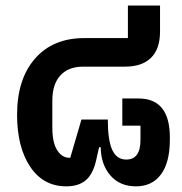

<svg xmlns="http://www.w3.org/2000/svg" viewBox="-20 -659 651 686"><path d="M216.8 6.8Q134.8 6.8 87.9 -63.2Q41 -133.3 41 -249Q41 -376 105 -449.5Q168.9 -522.9 280.8 -522.9H437V-639.2H551.8V-546.9Q551.8 -483.9 519.5 -452.4Q487.3 -420.9 426.8 -420.9H276.9Q224.6 -420.9 195.8 -389.6Q167 -358.4 167 -299.8V-203.1Q167 -149.4 184.3 -122.3Q201.7 -95.2 228 -95.2H231L271 -231.9H365.2Q365.2 -157.7 381.1 -123.3Q397 -88.9 431.2 -88.9Q481.9 -88.9 481.9 -159.2V-210H417V-307.1H475.1Q586.9 -307.1 586.9 -168V-160.2Q586.9 -78.6 555.2 -35.9Q523.4 6.8 465.8 6.8Q408.2 6.8 374.5 -32Q340.8 -70.8 339.8 -132.8H334L323.2 -85Q312 -36.6 286.4 -14.9Q260.7 6.8 216.8 6.8Z"/></svg>

Font: Anuphan SemiBold
Style: Bold
Weight: 600
Designer: Mike Abbink, Paul van der Laan, Pieter van Rosmalen, Mint Tantisuwanna
Foundry: Bold Monday; Cadson Demak
Version: Version 3.002;hotconv 1.0.109;makeotfexe 2.5.65596